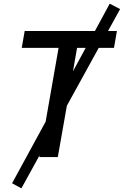

<svg xmlns="http://www.w3.org/2000/svg" viewBox="-20 -864 681 1056"><path d="M97.7 171.9 46.4 144 231 -194.8 302.2 -600.6H99.6L115.7 -693.4H502L583.5 -843.8L640.6 -814L574.2 -693.4H623L606.9 -600.6H522.9L347.7 -282.2L297.9 0H196.3L198.2 -10.7ZM381.3 -471.7 451.2 -600.6H403.8Z"/></svg>

Font: CaskaydiaCove NFP
Style: Italic
Weight: 400
Italic angle: -10°
Designer: Aaron Bell
Foundry: Saja Typeworks
Version: Version 2111.001; VTT 6.35;Nerd Fonts 3.1.1